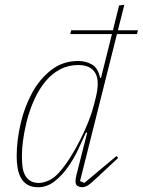

<svg xmlns="http://www.w3.org/2000/svg" viewBox="-20 -774 599 806"><path d="M140 12Q113 12 95.5 1.5Q78 -9 68 -27Q58 -45 54 -68.5Q50 -92 50 -117Q50 -184 66.5 -255Q83 -326 115 -384.5Q147 -443 195.5 -480.5Q244 -518 308 -518Q341 -518 366.5 -503Q392 -488 400 -447H404L450 -631H275L279 -647H454L480 -751L502 -754L475 -647H559L555 -631H471L316 -14L334 -6L469 -119L476 -111L387 -28Q361 -3 348.5 4.5Q336 12 325 12Q317 12 307 7.5Q297 3 297 -13Q297 -24 301 -40L346 -217L341 -218Q327 -186 308 -146Q289 -106 264 -71Q239 -36 208 -12Q177 12 140 12ZM144 -6Q161 -6 184 -16Q207 -26 229 -51Q253 -78 275.5 -114Q298 -150 317.5 -188.5Q337 -227 352 -265.5Q367 -304 375 -336L381 -360Q400 -434 380 -467.5Q360 -501 309 -501Q267 -501 232.5 -483Q198 -465 171 -432.5Q144 -400 124 -356Q104 -312 91 -260Q80 -213 76 -179.5Q72 -146 72 -117Q72 -94 74.5 -74Q77 -54 85 -39Q93 -24 107 -15Q121 -6 144 -6Z"/></svg>

Font: IBM Plex Serif Thin
Style: Italic
Weight: 100
Italic angle: -14°
Designer: Mike Abbink, Paul van der Laan, Pieter van Rosmalen
Foundry: Bold Monday
Version: Version 3.001